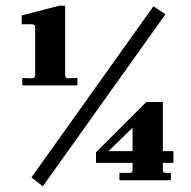

<svg xmlns="http://www.w3.org/2000/svg" viewBox="-20 -631 669 672"><path d="M398 0V-26H434Q444 -26 444 -35V-61H316V-98L492 -274H550V-102H587V-61H550V-35Q550 -26 560 -26H578V0ZM58 -332V-358L91 -357Q103 -357 103 -369V-537Q103 -546 91 -546H56V-577Q88 -585 131 -596.5Q174 -608 187 -611H208V-369Q208 -357 218 -357L251 -358V-332ZM130 21 90 -10 517 -609 559 -581ZM360 -102H444V-184Z"/></svg>

Font: UnnaBold
Style: Bold
Weight: 700
Designer: Jorge de Buen Unna
Foundry: Omnibus-Type
Version: Version 2.008;hotconv 1.0.109;makeotfexe 2.5.65596